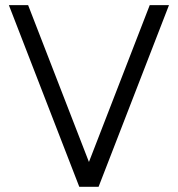

<svg xmlns="http://www.w3.org/2000/svg" viewBox="-20 -720 685 740"><path d="M631.3 -700.2 359.9 0H285.6L14.2 -700.2H88.4L322.8 -95.7L557.1 -700.2Z"/></svg>

Font: LilGrotesk
Style: Regular
Weight: 400
Designer: BSozoo
Foundry: BSozoo
Version: Version 1.004;PS 001.004;hotconv 1.0.70;makeotf.lib2.5.58329